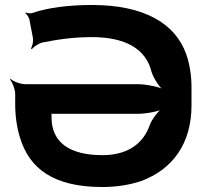

<svg xmlns="http://www.w3.org/2000/svg" viewBox="-20 -741 843 771"><path d="M349 -592C484 -592 566 -544 588 -454C596 -427 621 -389 639 -376L642 -379C624 -392 566 -403 531 -403H81C62 -403 33 -414 23 -424L20 -421C30 -411 41 -382 41 -364V-324C41 -273 48 -227 61 -186C98 -67 191 10 391 10C446 10 499 2 547 -14C673 -61 749 -164 749 -318V-390C749 -438 742 -482 728 -523C684 -647 559 -721 349 -721C257 -721 170 -710 111 -689C103 -686 90 -688 84 -691L82 -688C88 -684 96 -671 98 -663L112 -590C115 -576 110 -555 104 -546L108 -544C114 -552 134 -566 149 -570C208 -582 273 -592 349 -592ZM187 -269V-277C187 -280 187 -287 185 -289L182 -286C184 -284 192 -284 197 -284H534C567 -284 620 -294 638 -305L635 -309C617 -297 590 -263 581 -238C557 -169 498 -118 391 -118C260 -118 187 -169 187 -269Z"/></svg>

Font: Asimov
Style: EdgeWide
Weight: 500
Designer: Google
Version: Version 2.000980: 2014